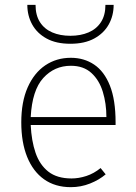

<svg xmlns="http://www.w3.org/2000/svg" viewBox="-20 -762 561 794"><path d="M273 12Q208 12 162.2 -20.5Q116.5 -53 92.2 -113.2Q68 -173.5 68 -256Q68 -341 94.5 -400.8Q121 -460.5 167.2 -491.8Q213.5 -523 273 -523Q327.5 -523 369.2 -495Q411 -467 434.5 -408Q458 -349 458 -256Q458 -253 458 -250.5Q458 -248 458 -245H107Q110 -180 127 -130.2Q144 -80.5 180 -52.2Q216 -24 276 -24Q305.5 -24 337 -34.2Q368.5 -44.5 396 -67L417 -41Q390 -18 352.2 -3Q314.5 12 273 12ZM107 -278H420Q420 -334 405.2 -382.2Q390.5 -430.5 358 -460.2Q325.5 -490 273 -490Q205 -490 159 -439.5Q113 -389 107 -278ZM271 -581Q212 -581 172.5 -602.8Q133 -624.5 113 -661Q93 -697.5 93 -742H127Q127 -699 145.2 -670.5Q163.5 -642 196 -628Q228.5 -614 271 -614Q313.5 -614 346.2 -628Q379 -642 397.5 -670.5Q416 -699 416 -742H450Q450 -697.5 429.8 -661Q409.5 -624.5 369.8 -602.8Q330 -581 271 -581Z"/></svg>

Font: Overpass Thin
Style: Regular
Weight: 250
Designer: Delve Withrington, Dave Bailey, Thomas Jockin
Foundry: Delve Fonts LLC
Version: Version 4.000